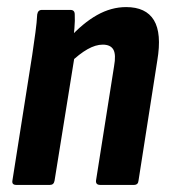

<svg xmlns="http://www.w3.org/2000/svg" viewBox="-20 -522 481 542"><path d="M263 0Q250 0 251 -12L302 -335Q308 -368 300 -382Q292 -396 270 -396Q250 -396 227 -383Q204 -370 177 -344L175 -414Q214 -457 254 -479.5Q294 -502 336 -502Q392 -502 414.5 -465Q437 -428 424 -351L371 -12Q370 0 358 0ZM26 0Q13 0 15 -12L71 -367Q76 -401 80 -430.5Q84 -460 85 -481Q87 -494 98 -494H179Q191 -494 191 -481Q192 -465 190 -441Q188 -417 185 -398L191 -366L134 -12Q132 0 121 0Z"/></svg>

Font: Sofia Sans Condensed ExtraBold
Style: Italic
Weight: 800
Italic angle: -9°
Version: Version 4.100